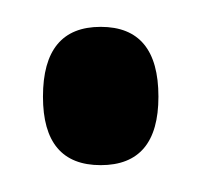

<svg xmlns="http://www.w3.org/2000/svg" viewBox="-20 -363 150 143"><path d="M55 -240Q12 -240 12 -291Q12 -343 55 -343Q98 -343 98 -291Q98 -240 55 -240Z"/></svg>

Font: Ojuju ExtraLight
Style: Regular
Weight: 200
Designer: Chisaokwu Joboson, Mirko Velimirovic
Foundry: Udi Foundry
Version: Version 1.000